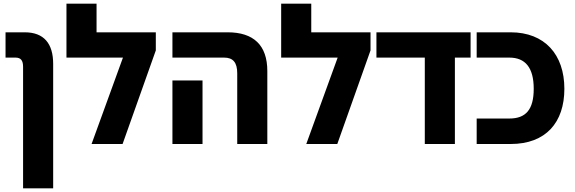

<svg xmlns="http://www.w3.org/2000/svg" viewBox="-20 -780 3115 1040"><path d="M105 240H268V-434C268 -544 218 -605 114 -605H10V-468H64C94 -468 105 -451 105 -418Z M503 -605V-760H340V-468H646L476 0H644L824 -507V-605Z M1265 0H1428V-395C1428 -535 1354 -605 1213 -605H914V-468H1194C1242 -468 1265 -442 1265 -383ZM914 0H1077V-344H914Z M1666 -605V-760H1503V-468H1809L1639 0H1807L1987 -507V-605Z M2529 -468V-605H2019V-468H2281V0H2444V-468Z M2562 0H2746C2937 0 3037 -117 3037 -299C3037 -485 2930 -605 2746 -605H2562V-468H2739C2826 -468 2871 -413 2871 -299C2871 -186 2828 -138 2739 -138H2562Z"/></svg>

Font: Noto Sans Hebrew SemiCondensed Extra
Style: Regular
Weight: 800
Width: 4
Designer: Monotype Design Team
Foundry: Monotype Imaging Inc.
Version: Version 1.902